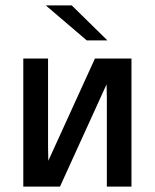

<svg xmlns="http://www.w3.org/2000/svg" viewBox="-20 -688 573 708"><path d="M65.9 0V-472.2H157.2V-145L158.2 -95.2L330.1 -472.2H464.8V0H374V-327.1L373 -377L201.2 0ZM148.9 -668H244.6L376 -539.1H299.8Z"/></svg>

Font: CMU Bright
Style: SemiBold
Weight: 600
Version: Version 0.7.0